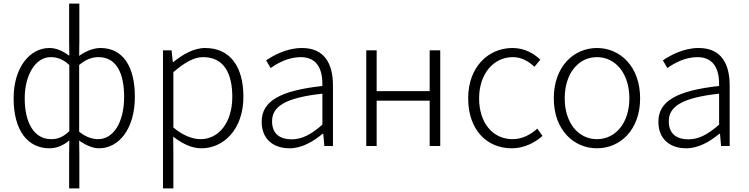

<svg xmlns="http://www.w3.org/2000/svg" viewBox="-20 -815 4180 1072"><path d="M366 237H423V49L422 -30C460 -3 499 13 533 13C642 13 733 -93 733 -275C733 -440 669 -547 541 -547C501 -547 458 -529 422 -503L423 -583V-795H366V-583L367 -504C333 -528 298 -547 256 -547C146 -547 56 -438 56 -266C56 -86 135 13 256 13C301 13 337 -6 367 -31L366 49ZM266 -38C171 -38 118 -128 118 -266C118 -397 179 -496 262 -496C298 -496 332 -485 367 -452V-83C332 -49 302 -38 266 -38ZM528 -38C500 -38 461 -47 422 -80V-452C461 -486 498 -496 530 -496C632 -496 673 -403 673 -274C673 -132 613 -38 528 -38Z M890 237H948V46L947 -52C1001 -10 1054 13 1104 13C1229 13 1339 -93 1339 -275C1339 -440 1267 -547 1125 -547C1060 -547 998 -509 947 -468H945L938 -534H890ZM1100 -38C1060 -38 1005 -55 948 -103V-412C1010 -466 1063 -496 1114 -496C1232 -496 1277 -403 1277 -274C1277 -132 1202 -38 1100 -38Z M1596 13C1665 13 1728 -24 1781 -68H1785L1791 0H1839V-338C1839 -456 1794 -547 1666 -547C1580 -547 1506 -505 1466 -478L1491 -435C1529 -462 1589 -496 1659 -496C1760 -496 1782 -414 1780 -335C1546 -309 1441 -252 1441 -135C1441 -35 1510 13 1596 13ZM1608 -37C1548 -37 1499 -64 1499 -138C1499 -219 1570 -269 1780 -292V-119C1718 -65 1667 -37 1608 -37Z M2025 0H2083V-253H2379V0H2438V-534H2379V-306H2083V-534H2025Z M2837 13C2904 13 2963 -16 3009 -56L2980 -97C2944 -64 2896 -38 2842 -38C2730 -38 2655 -130 2655 -266C2655 -403 2736 -496 2843 -496C2892 -496 2931 -473 2964 -442L2997 -482C2961 -515 2912 -547 2841 -547C2709 -547 2594 -444 2594 -266C2594 -89 2699 13 2837 13Z M3313 13C3442 13 3554 -89 3554 -266C3554 -444 3442 -547 3313 -547C3184 -547 3072 -444 3072 -266C3072 -89 3184 13 3313 13ZM3313 -38C3208 -38 3133 -130 3133 -266C3133 -403 3208 -496 3313 -496C3418 -496 3494 -403 3494 -266C3494 -130 3418 -38 3313 -38Z M3811 13C3880 13 3943 -24 3996 -68H4000L4006 0H4054V-338C4054 -456 4009 -547 3881 -547C3795 -547 3721 -505 3681 -478L3706 -435C3744 -462 3804 -496 3874 -496C3975 -496 3997 -414 3995 -335C3761 -309 3656 -252 3656 -135C3656 -35 3725 13 3811 13ZM3823 -37C3763 -37 3714 -64 3714 -138C3714 -219 3785 -269 3995 -292V-119C3933 -65 3882 -37 3823 -37Z"/></svg>

Font: GenYoGothic2 TW L
Style: Regular
Weight: 300
Version: Version 2.100;PS 2.1;hotconv 16.6.51;makeotf.lib2.5.65220 DE